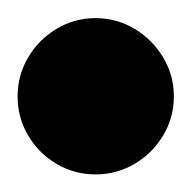

<svg xmlns="http://www.w3.org/2000/svg" viewBox="-57 -1238 215 215"><path d="M-37.3 -1130Q-37.3 -1106.3 -25.5 -1086.3Q-13.7 -1066.3 6.3 -1054.5Q26.3 -1042.7 50 -1042.7Q73.7 -1042.7 93.7 -1054.5Q113.7 -1066.3 125.7 -1086.3Q137.7 -1106.3 137.7 -1130Q137.7 -1153.7 125.7 -1173.7Q113.7 -1193.7 93.7 -1205.7Q73.7 -1217.7 50 -1217.7Q26.3 -1217.7 6.3 -1205.7Q-13.7 -1193.7 -25.5 -1173.7Q-37.3 -1153.7 -37.3 -1130Z"/></svg>

Font: Linefont Thin
Style: Regular
Weight: 100
Monospace: yes
Version: Version 3.002;gftools[0.9.33]